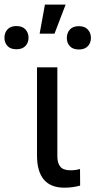

<svg xmlns="http://www.w3.org/2000/svg" viewBox="-69 -827 424 852"><path d="M185.5 -528.3V-133.3Q185.5 -102.5 199 -86.9Q212.4 -71.3 243.7 -71.3Q267.1 -71.3 286.1 -77.1L286.6 -3.4Q252.4 5.9 216.8 5.9Q95.2 5.9 95.2 -137.7V-528.3ZM130.4 -806.6H222.2L172.9 -677.7H106.9ZM-49.3 -659.7Q-49.3 -681.6 -35.9 -696.5Q-22.5 -711.4 3.9 -711.4Q30.3 -711.4 43.9 -696.5Q57.6 -681.6 57.6 -659.7Q57.6 -637.7 43.9 -623Q30.3 -608.4 3.9 -608.4Q-22.5 -608.4 -35.9 -623Q-49.3 -637.7 -49.3 -659.7ZM227.5 -658.7Q227.5 -680.7 241 -695.8Q254.4 -710.9 280.8 -710.9Q307.1 -710.9 320.8 -695.8Q334.5 -680.7 334.5 -658.7Q334.5 -636.7 320.8 -622.1Q307.1 -607.4 280.8 -607.4Q254.4 -607.4 241 -622.1Q227.5 -636.7 227.5 -658.7Z"/></svg>

Font: SteelSelectRoboto
Style: Roboto-Regular
Weight: 400
Designer: Google
Version: Version 2.137; 2017